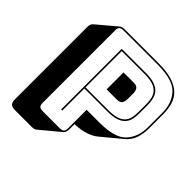

<svg xmlns="http://www.w3.org/2000/svg" viewBox="-214 -910 1210 1210"><g transform="rotate(45 391.0 -305.5)"><path d="M246 119H91Q67 119 56 108Q45 97 45 73V-575Q45 -588 48.5 -597Q52 -606 59 -612L188 -721Q193 -725 201.5 -727.5Q210 -730 220 -730H526Q597 -730 645 -715Q693 -700 721 -673Q749 -646 760.5 -608Q772 -570 772 -525V-397Q772 -349 758.5 -309.5Q745 -270 712 -242L582 -134Q557 -113 517.5 -99.5Q478 -86 421 -84V-36Q421 -23 417.5 -14Q414 -5 407 1L277 109Q273 113 264.5 116Q256 119 246 119ZM375 0Q394 0 402.5 -8.5Q411 -17 411 -36V-202H526Q662 -202 712 -256Q762 -310 762 -397V-525Q762 -612 712 -666Q662 -720 526 -720H220Q201 -720 192.5 -711.5Q184 -703 184 -684V-36Q184 -17 192.5 -8.5Q201 0 220 0ZM512 -287H306V-90H296V-630H512Q559 -630 588.5 -619.5Q618 -609 634 -591Q650 -573 656 -548Q662 -523 662 -494V-420Q662 -391 656 -366.5Q650 -342 634 -324.5Q618 -307 588.5 -297Q559 -287 512 -287ZM306 -297H512Q556 -297 583.5 -306Q611 -315 626 -331.5Q641 -348 646.5 -370.5Q652 -393 652 -420V-494Q652 -521 646.5 -544Q641 -567 626 -584Q611 -601 583.5 -610.5Q556 -620 512 -620H306ZM409 -533H499Q528 -533 537 -518Q546 -503 546 -484V-431Q546 -412 537 -397Q528 -382 499 -382H409Z"/></g></svg>

Font: Bungee Shade
Style: Regular
Weight: 400
Designer: David Jonathan Ross
Foundry: David Jonathan Ross
Version: Version 1.001;PS 1.0;hotconv 1.0.72;makeotf.lib2.5.5900